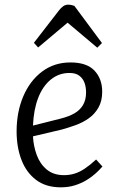

<svg xmlns="http://www.w3.org/2000/svg" viewBox="-20 -787 504 821"><path d="M281 -520Q351 -520 384 -485Q417 -450 417 -395Q417 -355 401 -327Q385 -299 359.5 -281Q334 -263 303.5 -252Q273 -241 244 -233L121 -204Q123 -163 137 -124.5Q151 -86 180 -62Q209 -38 254 -38Q277 -38 298.5 -44.5Q320 -51 342.5 -66Q365 -81 391 -105L418 -75Q406 -61 389 -45.5Q372 -30 349.5 -16.5Q327 -3 300 5.5Q273 14 240 14Q176 14 134 -18Q92 -50 71.5 -104Q51 -158 51 -225Q51 -308 79.5 -375Q108 -442 160 -481Q212 -520 281 -520ZM348 -392Q348 -414 341.5 -432.5Q335 -451 319.5 -463Q304 -475 277 -475Q232 -475 197.5 -447Q163 -419 143.5 -369Q124 -319 121 -250L240 -280Q275 -289 298.5 -302.5Q322 -316 335 -338Q348 -360 348 -392ZM416 -603 396 -583 269 -690 143 -584 125 -604 231 -741Q241 -754 250.5 -760.5Q260 -767 271 -767Q279 -767 285.5 -765.5Q292 -764 298 -762Z"/></svg>

Font: Literata 18pt Light
Style: Italic
Weight: 300
Italic angle: -2°
Designer: Latin by Veronika Burian and Jose Scaglione. Greek by Irene Vlachou. Cyrillic by Vera Evstafieva
Foundry: TypeTogether
Version: Version 3.103;gftools[0.9.29]